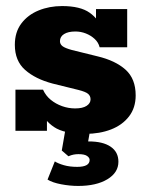

<svg xmlns="http://www.w3.org/2000/svg" viewBox="-20 -432 489 634"><path d="M262 10Q192 10 158.5 -12.5Q125 -35 116 -67L135 -75V0H31V-136H122Q131 -116 147.5 -102.5Q164 -89 185 -81.5Q206 -74 228 -74Q253 -74 266 -82.5Q279 -91 279 -104Q279 -115 271 -122Q263 -129 239 -135L154 -156Q97 -171 63 -201Q29 -231 29 -284Q29 -326 50.5 -354.5Q72 -383 107.5 -397.5Q143 -412 185 -412Q245 -412 276 -390Q307 -368 315 -337L297 -338V-402H400V-276H309Q305 -292 292.5 -303.5Q280 -315 263.5 -321.5Q247 -328 229 -328Q205 -328 191.5 -319.5Q178 -311 178 -296Q178 -286 186.5 -279.5Q195 -273 217 -267L302 -246Q361 -232 394.5 -202Q428 -172 428 -117Q428 -76 406 -47.5Q384 -19 346.5 -4.5Q309 10 262 10ZM238 182Q211 182 182 176.5Q153 171 137 161L161 101Q172 108 191 113.5Q210 119 235 119Q276 119 276 96Q276 89 267.5 83Q259 77 239 77Q231 77 223 78.5Q215 80 206 84L184 65L197 -10H279L267 58L228 44Q239 40 251 37.5Q263 35 273 35Q320 35 345.5 52.5Q371 70 371 102Q371 138 334.5 160Q298 182 238 182Z"/></svg>

Font: Rokkitt SemiBold ExtraBold
Style: Regular
Weight: 800
Version: Version 3.103